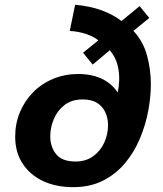

<svg xmlns="http://www.w3.org/2000/svg" viewBox="-20 -761 672 793"><path d="M281.6 12Q212.7 12 158.6 -12.8Q104.6 -37.7 73.7 -84.8Q42.7 -131.9 42.7 -196.2Q42.7 -251.1 62.4 -298Q82.1 -344.8 117.3 -380.4Q152.6 -416.1 200.2 -435.7Q247.8 -455.4 303.7 -455.4Q340.4 -455.4 370.9 -446.8Q401.4 -438.2 425.6 -421Q449.9 -403.8 466.1 -379Q470.8 -398.8 472.2 -428.5Q473.7 -458.3 465.7 -491.4Q457.7 -524.5 433.6 -553.6L362.9 -494.3L323 -543.3L386.3 -594.3Q366.9 -610.1 336.4 -620.4Q305.9 -630.7 268.2 -633.3L290.3 -741.4Q353.8 -735.5 401 -717.9Q448.2 -700.3 481.7 -674.2L556.7 -735.7L596.6 -686.8L531 -633.5Q571.7 -589.9 587.4 -531.3Q603.1 -472.7 603.1 -414Q603.1 -361.1 592.2 -302.6Q581.2 -244.2 557.6 -188.1Q533.9 -132 496.3 -87Q458.7 -42 405.6 -15Q352.6 12 281.6 12ZM292.5 -93.9Q334.2 -93.9 364.3 -115.4Q394.3 -136.9 410.3 -171.2Q426.2 -205.6 426.2 -244.4Q426.2 -272.4 415.4 -296.5Q404.6 -320.6 381.8 -335.5Q359.1 -350.3 321.3 -350.3Q275.8 -350.3 246 -326.8Q216.2 -303.3 201.9 -268.5Q187.6 -233.6 187.6 -198.1Q187.6 -154.7 211.8 -124.3Q235.9 -93.9 292.5 -93.9Z"/></svg>

Font: Atkinson Hyperlegible Mono ExtraLight
Style: Italic
Weight: 200
Italic angle: -12°
Monospace: yes
Designer: Elliott Scott, Megan Eiswerth, Linus Boman, Theodore Petrosky, Letters from Sweden
Foundry: Applied Design Works, Letters from Sweden
Version: Version 2.001